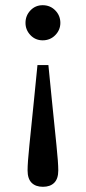

<svg xmlns="http://www.w3.org/2000/svg" viewBox="-20 -520 329 738"><path d="M144 -500Q173 -500 192.5 -480Q212 -460 212 -432Q212 -405 192.5 -385Q173 -365 144 -365Q116 -365 97 -385Q78 -405 78 -432Q78 -460 97 -480Q116 -500 144 -500ZM145 198Q117 198 101.5 182.5Q86 167 86 135Q86 106 93 38Q100 -30 111 -139L124 -270H166L179 -139Q190 -30 197 38Q204 106 204 135Q204 167 188.5 182.5Q173 198 145 198Z"/></svg>

Font: Source Serif 4 SmText
Style: Regular
Weight: 400
Designer: Frank Grießhammer
Foundry: Adobe
Version: Version 4.005;hotconv 1.1.0;makeotfexe 2.6.0